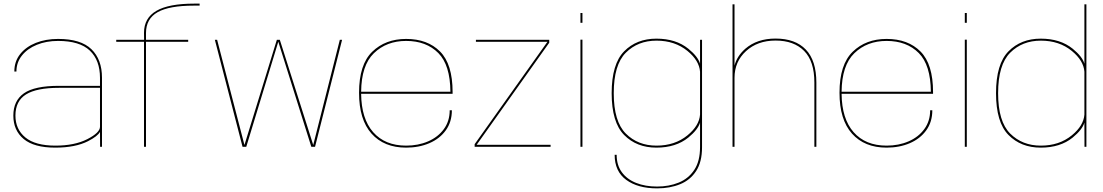

<svg xmlns="http://www.w3.org/2000/svg" viewBox="-20 -809 6080 1058"><path d="M531.5 0 531 -82.5Q518.5 -58.5 465 -31Q395.5 4.5 284.5 4.5Q167.5 4.5 110.5 -43Q53.5 -90.5 53.5 -172Q53.5 -254 112 -295Q170.5 -336 305 -336H531V-379.5Q531 -477 475 -530.2Q419 -583.5 300 -583.5Q235 -583.5 183 -562.2Q131 -541 100.8 -503Q70.5 -465 70.5 -415H59Q59 -470.5 91 -510.8Q123 -551 177.5 -572.8Q232 -594.5 300 -594.5Q425.5 -594.5 483.8 -537.8Q542 -481 542 -381V0ZM531 -110.5V-325H304.5Q182 -325 123.5 -288.8Q65 -252.5 65 -172Q65 -96.5 119.8 -51.5Q174.5 -6.5 285.5 -6.5Q391 -6.5 461 -42.2Q531 -78 531 -110.5Z M773.5 0V-578.5H620.5V-589.5H774L773.5 -628Q773.5 -709.5 841.5 -749.2Q909.5 -789 1050 -789H1080V-778H1048.5Q912.5 -778 848.5 -741.8Q784.5 -705.5 784.5 -627V-589.5H1017V-578.5H784.5V0Z M1316.5 0 1164 -589.5H1176.5L1327 -10L1505.5 -589.5H1522L1706 -10L1852.5 -589.5H1865L1716 0H1695.5L1513.5 -579L1337 0Z M2218 4.5Q2096.5 4.5 2027.5 -72.5Q1958.5 -149.5 1958.5 -298Q1958.5 -453.5 2031.2 -524Q2104 -594.5 2218 -594.5Q2336 -594.5 2405 -525Q2474 -455.5 2474 -301.5V-292H1970Q1971.5 -154.5 2036 -81Q2101.5 -6.5 2218 -6.5Q2284.5 -6.5 2339 -30Q2393.5 -53.5 2425.8 -97.5Q2458 -141.5 2458 -201.5H2470Q2470 -137 2436.5 -90.8Q2403 -44.5 2346 -20Q2289 4.5 2218 4.5ZM1970 -303.5H2462Q2460.5 -451 2395.5 -516.5Q2329 -583.5 2218 -583.5Q2110 -583.5 2040 -515.5Q1971.5 -449 1970 -303.5Z M2595.5 0V-14.5L2996.5 -578.5H2602.5V-589.5H3006.5V-573.5L2606.5 -11H3014V0Z M3178.5 0V-590.5H3189.5V0ZM3178.5 -737.5H3189.5V-683.5H3178.5Z M3601 229Q3494.5 229 3430.8 182.2Q3367 135.5 3367 44H3378Q3378 101 3406.5 140Q3435 179 3485.5 199Q3536 219 3601 219Q3666 219 3719.8 197.2Q3773.5 175.5 3805.5 127.5Q3837.5 79.5 3837.5 1.5V-133.5Q3826 -94.5 3773 -51Q3704.5 4.5 3597 4.5Q3488 4.5 3419.2 -65.2Q3350.5 -135 3350.5 -295.5Q3350.5 -456.5 3419.2 -526.2Q3488 -596 3597 -596Q3704.5 -596 3773 -540.5Q3826 -497.5 3837.5 -458V-589.5H3848.5V2.5Q3848.5 83.5 3816.2 133.2Q3784 183 3728 206Q3672 229 3601 229ZM3837.5 -414Q3833 -475 3768.5 -528Q3699 -585 3597.5 -585Q3495 -585 3428.5 -518.5Q3362 -452 3362 -295.5Q3362 -139.5 3428.5 -73Q3495 -6.5 3597.5 -6.5Q3699 -6.5 3768.5 -63.5Q3833 -116.5 3837.5 -177.5Z M4016.5 0V-785H4027.5V-447.5Q4040.5 -499.5 4087 -540.5Q4152 -596.5 4253.5 -596.5Q4362.5 -596.5 4420.5 -535.8Q4478.5 -475 4478.5 -353.5V0H4467.5V-354.5Q4467.5 -471.5 4411 -528.5Q4354.5 -585.5 4253.5 -585.5Q4154.5 -585.5 4091 -527.5Q4027.5 -469.5 4027.5 -380.5V0Z M4865.5 4.5Q4744 4.5 4675 -72.5Q4606 -149.5 4606 -298Q4606 -453.5 4678.8 -524Q4751.5 -594.5 4865.5 -594.5Q4983.5 -594.5 5052.5 -525Q5121.5 -455.5 5121.5 -301.5V-292H4617.5Q4619 -154.5 4683.5 -81Q4749 -6.5 4865.5 -6.5Q4932 -6.5 4986.5 -30Q5041 -53.5 5073.2 -97.5Q5105.5 -141.5 5105.5 -201.5H5117.5Q5117.5 -137 5084 -90.8Q5050.5 -44.5 4993.5 -20Q4936.5 4.5 4865.5 4.5ZM4617.5 -303.5H5109.5Q5108 -451 5043 -516.5Q4976.5 -583.5 4865.5 -583.5Q4757.5 -583.5 4687.5 -515.5Q4619 -449 4617.5 -303.5Z M5296.5 0V-590.5H5307.5V0ZM5296.5 -737.5H5307.5V-683.5H5296.5Z M5956 0 5955.5 -133.5Q5944 -94.5 5891 -51Q5822.5 4.5 5715 4.5Q5606 4.5 5537.2 -65.2Q5468.5 -135 5468.5 -295.5Q5468.5 -456.5 5537.2 -526.2Q5606 -596 5715 -596Q5822.5 -596 5891 -540.5Q5944 -497.5 5955.5 -458V-785H5966.5V0ZM5955.5 -177.5V-414Q5951 -475 5886.5 -528Q5817 -585 5715.5 -585Q5613 -585 5546.5 -518.5Q5480 -452 5480 -295.5Q5480 -139.5 5546.5 -73Q5613 -6.5 5715.5 -6.5Q5817 -6.5 5886.5 -63.5Q5951 -116.5 5955.5 -177.5Z"/></svg>

Font: Anybody ExtraExpanded Thin
Style: Regular
Weight: 100
Width: 8
Designer: Tyler Finck
Foundry: Etcetera Type Company
Version: Version 1.010; ttfautohint (v1.8.3) -l 8 -r 50 -G 200 -x 14 